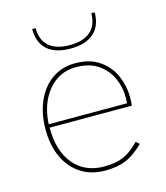

<svg xmlns="http://www.w3.org/2000/svg" viewBox="-106 -779 749 866"><g transform="rotate(-15 268.5 -346.0)"><path d="M66 -243Q66 -317 91.5 -375Q117 -433 163.5 -465.5Q210 -498 271 -498Q341 -498 386 -466Q431 -434 451.5 -385.5Q472 -337 472 -288Q472 -261 470 -247H86Q86 -137 138 -75.5Q190 -14 279 -14Q333 -14 369.5 -29.5Q406 -45 444 -85L460 -71Q416 -28 376 -11.5Q336 5 279 5Q214 5 166 -26Q118 -57 92 -113Q66 -169 66 -243ZM452 -263 453 -292Q453 -336 434.5 -379Q416 -422 375.5 -451Q335 -480 271 -480Q192 -480 141.5 -419.5Q91 -359 86 -263ZM125 -697H141Q141 -641 174.5 -612Q208 -583 271 -583Q334 -583 367.5 -612Q401 -641 401 -697H417Q417 -634 379 -600.5Q341 -567 271 -567Q200 -567 162.5 -600Q125 -633 125 -697Z"/></g></svg>

Font: Hanken Grotesk Thin
Style: Regular
Weight: 100
Designer: Alfredo Marco Pradil
Foundry: Hanken Design Co.
Version: Version 3.014